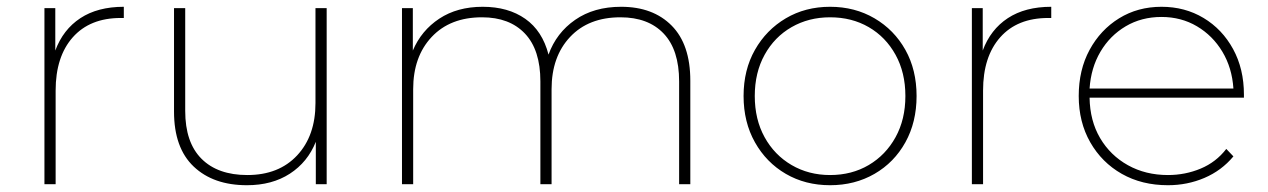

<svg xmlns="http://www.w3.org/2000/svg" viewBox="-20 -543 3739 566"><path d="M111 0V-519H143V-394Q166 -456 217 -489.5Q268 -523 345 -523V-490Q338 -490 336 -490Q245 -490 194.5 -433Q144 -376 144 -276V0Z M708 3Q609 3 551 -52Q493 -107 493 -214V-519H526V-216Q526 -123 574 -75Q622 -27 709 -27Q802 -27 856 -85Q910 -143 910 -239V-519H943V0H911V-125Q887 -65 834.5 -31Q782 3 708 3Z M1165 0V-519H1197V-394Q1222 -453 1275 -488Q1328 -523 1403 -523Q1478 -523 1528.5 -487.5Q1579 -452 1597 -382Q1620 -446 1675.5 -484.5Q1731 -523 1811 -523Q1905 -523 1960 -467.5Q2015 -412 2015 -305V0H1982V-303Q1982 -396 1936.5 -444Q1891 -492 1809 -492Q1715 -492 1660.5 -434Q1606 -376 1606 -280V0H1573V-303Q1573 -396 1527.5 -444Q1482 -492 1401 -492Q1307 -492 1252.5 -434Q1198 -376 1198 -280V0Z M2427 3Q2354 3 2296.5 -30.5Q2239 -64 2205.5 -123.5Q2172 -183 2172 -260Q2172 -337 2205.5 -396Q2239 -455 2296.5 -489Q2354 -523 2427 -523Q2500 -523 2558 -489Q2616 -455 2649 -396Q2682 -337 2682 -260Q2682 -183 2649 -123.5Q2616 -64 2558 -30.5Q2500 3 2427 3ZM2427 -27Q2491 -27 2541 -56.5Q2591 -86 2620 -138.5Q2649 -191 2649 -260Q2649 -329 2620 -381.5Q2591 -434 2541 -463Q2491 -492 2427 -492Q2364 -492 2313.5 -463Q2263 -434 2234 -381.5Q2205 -329 2205 -260Q2205 -191 2234 -138.5Q2263 -86 2313.5 -56.5Q2364 -27 2427 -27Z M2845 0V-519H2877V-394Q2900 -456 2951 -489.5Q3002 -523 3079 -523V-490Q3072 -490 3070 -490Q2979 -490 2928.5 -433Q2878 -376 2878 -276V0Z M3423 3Q3346 3 3287 -30.5Q3228 -64 3194 -123.5Q3160 -183 3160 -260Q3160 -337 3192 -396Q3224 -455 3279 -489Q3334 -523 3404 -523Q3473 -523 3528 -490Q3583 -457 3615 -398.5Q3647 -340 3647 -264Q3647 -261 3647 -255H3192Q3193 -187 3223 -136Q3253 -85 3305 -56Q3357 -27 3423 -27Q3474 -27 3519.5 -46Q3565 -65 3595 -104L3616 -82Q3581 -40 3530.5 -18.5Q3480 3 3423 3ZM3192 -282H3616Q3612 -343 3583.5 -390.5Q3555 -438 3508.5 -465.5Q3462 -493 3404 -493Q3345 -493 3298.5 -465.5Q3252 -438 3224 -390.5Q3196 -343 3192 -282Z"/></svg>

Font: Montserrat ExtraLight
Style: Regular
Weight: 200
Designer: Julieta Ulanovsky
Foundry: Julieta Ulanovsky
Version: Version 9.000; ttfautohint (v1.8.4.7-5d5b)